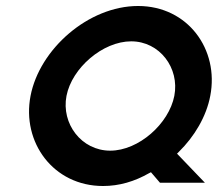

<svg xmlns="http://www.w3.org/2000/svg" viewBox="-20 -610 741 641"><path d="M82 -290C52 -135 158 11 324 11C378 11 429 -4 478 -32L484 -35L514 0H664L571 -97L577 -103C629 -154 669 -221 682 -290C712 -445 607 -590 441 -590C275 -590 112 -446 82 -290ZM202 -290C220 -383 323 -472 418 -472C513 -472 580 -383 562 -290C544 -197 443 -107 348 -107C252 -107 184 -197 202 -290Z"/></svg>

Font: Charger Eco
Style: Obl
Weight: 1000
Designer: Jasper
Foundry: Cannot Into Space Fonts
Version: Version 1.1